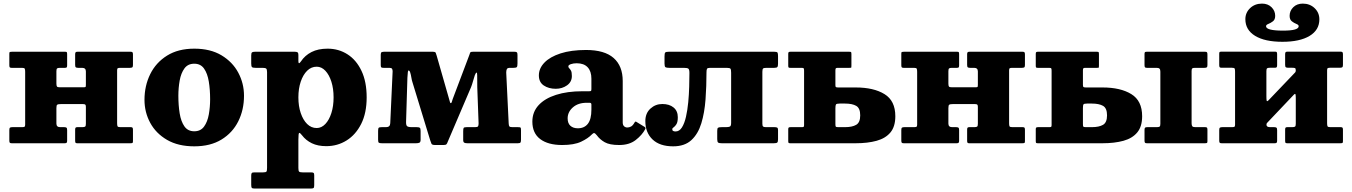

<svg xmlns="http://www.w3.org/2000/svg" viewBox="-20 -814 7680 1091"><path d="M645.5 -114Q645.5 -101 648 -96.2Q650.5 -91.5 663.5 -91.5H722.5Q731 -91.5 733.2 -88.2Q735.5 -85 735.5 -76.5V-11Q735.5 -3 732 -1.5Q728.5 0 720 0H418Q410.5 0 408.8 -3.8Q407 -7.5 407 -15.5V-77Q407 -85.5 409.5 -88.5Q412 -91.5 419.5 -91.5H448Q460 -91.5 464 -94.8Q468 -98 468 -111V-207Q468 -216 465 -219.2Q462 -222.5 452.5 -222.5H325Q310 -222.5 305.2 -219.2Q300.5 -216 300.5 -199.5V-112Q300.5 -91.5 321.5 -91.5H344Q354 -91.5 357.8 -88.5Q361.5 -85.5 361.5 -74.5V-15Q361.5 -6 358.8 -3Q356 0 347.5 0H47Q38 0 35.5 -3.2Q33 -6.5 33 -16V-75.5Q33 -86 37 -88.8Q41 -91.5 51 -91.5H106Q115.5 -91.5 119.2 -93.8Q123 -96 123 -105.5V-406Q123 -419 120.5 -423.8Q118 -428.5 105 -428.5H46Q37.5 -428.5 35.2 -431.8Q33 -435 33 -443.5V-509Q33 -517.5 36.5 -518.8Q40 -520 48.5 -520H350.5Q358.5 -520 360 -516.5Q361.5 -513 361.5 -504.5V-443Q361.5 -434.5 359.2 -431.5Q357 -428.5 349 -428.5H320.5Q308.5 -428.5 304.5 -425.2Q300.5 -422 300.5 -409V-339.5Q300.5 -326.5 303.8 -322.2Q307 -318 320.5 -318H453Q464 -318 466 -319.8Q468 -321.5 468 -333V-408Q468 -428.5 447 -428.5H424.5Q414.5 -428.5 410.8 -431.5Q407 -434.5 407 -445.5V-505Q407 -514 409.8 -517Q412.5 -520 421 -520H721.5Q730.5 -520 733 -516.8Q735.5 -513.5 735.5 -504V-444.5Q735.5 -434 731.5 -431.2Q727.5 -428.5 717.5 -428.5H662.5Q653 -428.5 649.2 -426.2Q645.5 -424 645.5 -414.5Z M801 -246.5Q801 -326.5 833.5 -392.5Q866 -458.5 929.2 -498Q992.5 -537.5 1084 -537.5Q1175.5 -537.5 1238.5 -499.8Q1301.5 -462 1334 -401Q1366.5 -340 1366.5 -270Q1366.5 -190 1334 -124.8Q1301.5 -59.5 1238.5 -21Q1175.5 17.5 1084 17.5Q992.5 17.5 929.2 -19.2Q866 -56 833.5 -116.2Q801 -176.5 801 -246.5ZM993.5 -270Q993.5 -215.5 1001 -169.5Q1008.5 -123.5 1028 -95.8Q1047.5 -68 1084 -68Q1120 -68 1139.5 -94.8Q1159 -121.5 1166.5 -163.5Q1174 -205.5 1174 -250Q1174 -304.5 1166.5 -350.5Q1159 -396.5 1139.5 -424.2Q1120 -452 1084 -452Q1047.5 -452 1028 -425.2Q1008.5 -398.5 1001 -356.5Q993.5 -314.5 993.5 -270Z M1407.5 -453V-499Q1407.5 -513.5 1412.5 -516.8Q1417.5 -520 1430.5 -520H1654Q1665 -520 1670.2 -517Q1675.5 -514 1675.5 -502.5V-467Q1675.5 -444 1690 -465Q1712.5 -499 1750 -518.2Q1787.5 -537.5 1841.5 -537.5Q1904.5 -537.5 1954.8 -505.2Q2005 -473 2034.2 -411.2Q2063.5 -349.5 2063.5 -260.5Q2063.5 -172 2032.5 -110.2Q2001.5 -48.5 1949.5 -16Q1897.5 16.5 1834 16.5Q1786 16.5 1752 0Q1718 -16.5 1696 -45.5Q1685 -60 1680.2 -58.8Q1675.5 -57.5 1675.5 -20V140.5Q1675.5 156.5 1679.5 161Q1683.5 165.5 1700 165.5H1748Q1758 165.5 1761.8 168.5Q1765.5 171.5 1765.5 182.5V238Q1765.5 251.5 1761.5 254.5Q1757.5 257.5 1743.5 257.5H1428.5Q1414.5 257.5 1411 253.5Q1407.5 249.5 1407.5 236.5V184Q1407.5 173.5 1410.5 169.5Q1413.5 165.5 1425 165.5H1474.5Q1490.5 165.5 1494 161Q1497.5 156.5 1497.5 140V-404.5Q1497.5 -420.5 1492.2 -424.5Q1487 -428.5 1471.5 -428.5H1432.5Q1416 -428.5 1411.8 -432.8Q1407.5 -437 1407.5 -453ZM1675.5 -260.5Q1675.5 -211 1688.8 -171.8Q1702 -132.5 1725.2 -109.5Q1748.5 -86.5 1779.5 -86.5Q1807 -86.5 1828.8 -109.5Q1850.5 -132.5 1863 -171.8Q1875.5 -211 1875.5 -260.5Q1875.5 -310.5 1863 -349.8Q1850.5 -389 1828.8 -412Q1807 -435 1779.5 -435Q1748.5 -435 1725.2 -412Q1702 -389 1688.8 -349.8Q1675.5 -310.5 1675.5 -260.5Z M2193 -428.5H2160.5Q2150.5 -428.5 2147 -431Q2143.5 -433.5 2143.5 -443.5V-503Q2143.5 -515 2148.5 -517.5Q2153.5 -520 2164.5 -520H2437Q2453.5 -520 2455.8 -514.2Q2458 -508.5 2461.5 -497L2529 -261.5Q2534 -247 2535.8 -237.5Q2537.5 -228 2541.5 -228Q2545 -228 2546.8 -233.5Q2548.5 -239 2552.5 -251.5L2647.5 -503Q2650.5 -513 2652.8 -516.5Q2655 -520 2669 -520H2902.5Q2913 -520 2916.8 -516.8Q2920.5 -513.5 2920.5 -502V-453.5Q2920.5 -437.5 2916.8 -433Q2913 -428.5 2897.5 -428.5H2877Q2863.5 -428.5 2860 -421.2Q2856.5 -414 2856.5 -401.5L2870.5 -112.5Q2871 -100 2874.5 -95.8Q2878 -91.5 2891.5 -91.5H2921.5Q2935.5 -91.5 2938 -89.2Q2940.5 -87 2940.5 -72.5V-21Q2940.5 -8.5 2937.5 -4.2Q2934.5 0 2922.5 0H2636Q2624 0 2618 -3.2Q2612 -6.5 2612 -19V-67.5Q2612 -82 2614.5 -86.8Q2617 -91.5 2632 -91.5H2680Q2693 -91.5 2696.2 -96Q2699.5 -100.5 2699.5 -112.5L2692 -318Q2691.5 -331 2691.8 -350.8Q2692 -370.5 2691.5 -386Q2691 -401.5 2689 -401.5Q2683.5 -401.5 2678.2 -386.8Q2673 -372 2667.8 -352.8Q2662.5 -333.5 2657 -319.5L2524 -8Q2521 1 2517 5.5Q2513 10 2500 10H2453Q2435 10 2431.8 2.8Q2428.5 -4.5 2424.5 -17L2323.5 -347.5Q2320 -357.5 2317.5 -373.2Q2315 -389 2311.2 -401.2Q2307.5 -413.5 2301.5 -413.5Q2299 -413.5 2297.5 -404.5Q2296 -395.5 2295 -372.5L2287.5 -124Q2286.5 -103.5 2292.8 -97.5Q2299 -91.5 2320.5 -91.5H2347Q2361 -91.5 2365.5 -88Q2370 -84.5 2370 -69.5V-20Q2370 -7 2363.8 -3.5Q2357.5 0 2344 0H2150.5Q2136.5 0 2132.5 -3.2Q2128.5 -6.5 2128.5 -20V-70.5Q2128.5 -84.5 2132.2 -88Q2136 -91.5 2149.5 -91.5H2174Q2196.5 -91.5 2197.5 -113.5L2211 -408.5Q2211 -418.5 2207.5 -423.5Q2204 -428.5 2193 -428.5Z M3005 -123Q3005 -177.5 3040.2 -216Q3075.5 -254.5 3139.5 -275Q3203.5 -295.5 3289.5 -295.5H3327.5Q3336 -295.5 3338.2 -297.5Q3340.5 -299.5 3340.5 -308.5V-367Q3340.5 -409 3319.2 -431.8Q3298 -454.5 3257 -454.5Q3238 -454.5 3223.8 -449.5Q3209.5 -444.5 3209.5 -437Q3209.5 -430.5 3214.5 -426Q3219.5 -421.5 3224.5 -412.5Q3229.5 -403.5 3229.5 -382Q3229.5 -348.5 3202 -329Q3174.5 -309.5 3138 -309.5Q3098 -309.5 3070 -328.2Q3042 -347 3042 -385.5Q3042 -425.5 3073.5 -458.2Q3105 -491 3165 -510.5Q3225 -530 3310 -530Q3415 -530 3466.8 -484.5Q3518.5 -439 3518.5 -353.5V-118.5Q3518.5 -103.5 3526.2 -96.5Q3534 -89.5 3544.5 -89.5Q3555 -89.5 3565.5 -95Q3576 -100.5 3585.5 -117.5Q3590.5 -126.5 3597 -121L3643.5 -92.5Q3650.5 -88.5 3646.5 -80.5Q3629 -47 3592.5 -18.5Q3556 10 3498.5 10H3498Q3444 10 3416.2 -5.8Q3388.5 -21.5 3371.5 -45Q3362 -57 3356.5 -57.8Q3351 -58.5 3343 -50Q3321.5 -27.5 3282 -8.8Q3242.5 10 3174.5 10Q3094 10 3049.5 -23.8Q3005 -57.5 3005 -123ZM3205.5 -141.5Q3205.5 -113.5 3221.2 -99.2Q3237 -85 3263.5 -85Q3300.5 -85 3320.5 -110.8Q3340.5 -136.5 3340.5 -191V-220Q3340.5 -230 3330.5 -230H3313.5Q3265 -230 3235.2 -203.8Q3205.5 -177.5 3205.5 -141.5Z M3647 -126Q3647 -170.5 3675.8 -196.8Q3704.5 -223 3743.5 -223Q3783.5 -223 3807.5 -203.2Q3831.5 -183.5 3831.5 -148Q3831.5 -121 3823.8 -108.5Q3816 -96 3808 -90.8Q3800 -85.5 3800 -80Q3800 -72 3805.8 -69.5Q3811.5 -67 3818.5 -67Q3840.5 -67 3855 -90Q3869.5 -113 3878 -150.8Q3886.5 -188.5 3890.8 -233Q3895 -277.5 3896.2 -321.2Q3897.5 -365 3897.5 -399.5Q3897.5 -419 3891.5 -423.8Q3885.5 -428.5 3866 -428.5H3783.5Q3767 -428.5 3761.5 -432Q3756 -435.5 3756 -452.5V-493.5Q3756 -511 3760 -515.5Q3764 -520 3781 -520H4379Q4395 -520 4398 -515.2Q4401 -510.5 4401 -495V-452.5Q4401 -437.5 4397 -433Q4393 -428.5 4379 -428.5H4336.5Q4321 -428.5 4316.5 -425Q4312 -421.5 4312 -406V-111.5Q4312 -99 4316 -95.2Q4320 -91.5 4332 -91.5H4380.5Q4391.5 -91.5 4396.2 -88.8Q4401 -86 4401 -75V-22.5Q4401 -8 4396.5 -4Q4392 0 4377 0H4081.5Q4066.5 0 4061 -3.8Q4055.5 -7.5 4055.5 -23.5V-70.5Q4055.5 -85 4060.2 -88.2Q4065 -91.5 4081.5 -91.5H4105Q4121 -91.5 4127.8 -95Q4134.5 -98.5 4134.5 -116V-400.5Q4134.5 -418 4131 -423.2Q4127.5 -428.5 4109 -428.5H4014.5Q4000.5 -428.5 3997.5 -423Q3994.5 -417.5 3994.5 -403.5Q3994.5 -324 3989 -248.8Q3983.5 -173.5 3965.2 -113.5Q3947 -53.5 3908.8 -18Q3870.5 17.5 3805 17.5Q3729 17.5 3688 -21.5Q3647 -60.5 3647 -126Z M4470.5 0Q4462.5 0 4460.8 -2.5Q4459 -5 4459 -13V-80.5Q4459 -88 4462.5 -89.8Q4466 -91.5 4473 -91.5H4538Q4546 -91.5 4547.5 -94.5Q4549 -97.5 4549 -105V-411.5Q4549 -421 4547.2 -424.8Q4545.5 -428.5 4536 -428.5H4471.5Q4464 -428.5 4461.5 -430.2Q4459 -432 4459 -440.5V-508Q4459 -516 4462 -518Q4465 -520 4472.5 -520H4804Q4814 -520 4816 -518Q4818 -516 4818 -505V-443Q4818 -432.5 4817.5 -430.5Q4817 -428.5 4806.5 -428.5H4739.5Q4731 -428.5 4729 -425.2Q4727 -422 4727 -413.5V-329.5Q4727 -320.5 4730.8 -318.8Q4734.5 -317 4744 -317H4842.5Q4944.5 -317 5006 -279.2Q5067.5 -241.5 5067.5 -153.5Q5067.5 -95 5039.8 -61.5Q5012 -28 4961.2 -14Q4910.5 0 4842.5 0ZM4782 -91.5Q4822.5 -91.5 4845.2 -104.8Q4868 -118 4868 -158.5Q4868 -199.5 4845.2 -212.5Q4822.5 -225.5 4782 -225.5H4751.5Q4733.5 -225.5 4730.2 -220.5Q4727 -215.5 4727 -197.5V-109.5Q4727 -97.5 4729.2 -94.5Q4731.5 -91.5 4743.5 -91.5Z M5714 -114Q5714 -101 5716.5 -96.2Q5719 -91.5 5732 -91.5H5791Q5799.5 -91.5 5801.8 -88.2Q5804 -85 5804 -76.5V-11Q5804 -3 5800.5 -1.5Q5797 0 5788.5 0H5486.5Q5479 0 5477.2 -3.8Q5475.5 -7.5 5475.5 -15.5V-77Q5475.5 -85.5 5478 -88.5Q5480.5 -91.5 5488 -91.5H5516.5Q5528.5 -91.5 5532.5 -94.8Q5536.5 -98 5536.5 -111V-207Q5536.5 -216 5533.5 -219.2Q5530.5 -222.5 5521 -222.5H5393.5Q5378.5 -222.5 5373.8 -219.2Q5369 -216 5369 -199.5V-112Q5369 -91.5 5390 -91.5H5412.5Q5422.5 -91.5 5426.2 -88.5Q5430 -85.5 5430 -74.5V-15Q5430 -6 5427.2 -3Q5424.5 0 5416 0H5115.5Q5106.5 0 5104 -3.2Q5101.5 -6.5 5101.5 -16V-75.5Q5101.5 -86 5105.5 -88.8Q5109.5 -91.5 5119.5 -91.5H5174.5Q5184 -91.5 5187.8 -93.8Q5191.5 -96 5191.5 -105.5V-406Q5191.5 -419 5189 -423.8Q5186.5 -428.5 5173.5 -428.5H5114.5Q5106 -428.5 5103.8 -431.8Q5101.5 -435 5101.5 -443.5V-509Q5101.5 -517.5 5105 -518.8Q5108.5 -520 5117 -520H5419Q5427 -520 5428.5 -516.5Q5430 -513 5430 -504.5V-443Q5430 -434.5 5427.8 -431.5Q5425.5 -428.5 5417.5 -428.5H5389Q5377 -428.5 5373 -425.2Q5369 -422 5369 -409V-339.5Q5369 -326.5 5372.2 -322.2Q5375.5 -318 5389 -318H5521.5Q5532.5 -318 5534.5 -319.8Q5536.5 -321.5 5536.5 -333V-408Q5536.5 -428.5 5515.5 -428.5H5493Q5483 -428.5 5479.2 -431.5Q5475.5 -434.5 5475.5 -445.5V-505Q5475.5 -514 5478.2 -517Q5481 -520 5489.5 -520H5790Q5799 -520 5801.5 -516.8Q5804 -513.5 5804 -504V-444.5Q5804 -434 5800 -431.2Q5796 -428.5 5786 -428.5H5731Q5721.5 -428.5 5717.8 -426.2Q5714 -424 5714 -414.5Z M6573.5 -111V-406.5Q6573.5 -418.5 6569 -423.5Q6564.5 -428.5 6552.5 -428.5H6497.5Q6489 -428.5 6486.2 -431.5Q6483.5 -434.5 6483.5 -444V-508Q6483.5 -516.5 6486.8 -518.2Q6490 -520 6498.5 -520H6827Q6836 -520 6838.5 -516.8Q6841 -513.5 6841 -504V-444.5Q6841 -434 6837 -431.2Q6833 -428.5 6823 -428.5H6770.5Q6759 -428.5 6755 -425.5Q6751 -422.5 6751 -410.5V-114Q6751 -101.5 6755 -96.5Q6759 -91.5 6771.5 -91.5H6828Q6836.5 -91.5 6838.8 -88.2Q6841 -85 6841 -76.5V-11Q6841 -3 6837.5 -1.5Q6834 0 6825.5 0H6496.5Q6488 0 6485.8 -3.5Q6483.5 -7 6483.5 -16V-76Q6483.5 -86 6487 -88.8Q6490.5 -91.5 6500 -91.5H6553.5Q6565.5 -91.5 6569.5 -94.8Q6573.5 -98 6573.5 -111ZM5877 0Q5869 0 5867.2 -2.5Q5865.5 -5 5865.5 -13V-80.5Q5865.5 -88 5869 -89.8Q5872.5 -91.5 5879.5 -91.5H5944.5Q5952.5 -91.5 5954 -94.5Q5955.5 -97.5 5955.5 -105V-411.5Q5955.5 -421 5953.8 -424.8Q5952 -428.5 5942.5 -428.5H5878Q5870.5 -428.5 5868 -430.2Q5865.5 -432 5865.5 -440.5V-508Q5865.5 -516 5868.5 -518Q5871.5 -520 5879 -520H6210.5Q6220.5 -520 6222.5 -518Q6224.5 -516 6224.5 -505V-443Q6224.5 -432.5 6224 -430.5Q6223.5 -428.5 6213 -428.5H6146Q6137.5 -428.5 6135.5 -425.2Q6133.5 -422 6133.5 -413.5V-331.5Q6133.5 -321.5 6137.2 -319.2Q6141 -317 6151.5 -317H6245Q6347 -317 6408.5 -279.2Q6470 -241.5 6470 -153.5Q6470 -95 6442.2 -61.5Q6414.5 -28 6363.8 -14Q6313 0 6245 0ZM6184.5 -91.5Q6225 -91.5 6247.8 -104.8Q6270.5 -118 6270.5 -158.5Q6270.5 -199.5 6247.8 -212.5Q6225 -225.5 6184.5 -225.5H6157Q6140.5 -225.5 6137 -221.2Q6133.5 -217 6133.5 -200V-109.5Q6133.5 -97.5 6135.8 -94.5Q6138 -91.5 6150 -91.5Z M7383 -793.5Q7423 -793.5 7450 -767.8Q7477 -742 7477 -704Q7477 -643.5 7421.5 -610Q7366 -576.5 7267 -576.5Q7167.5 -576.5 7112 -610.2Q7056.5 -644 7056.5 -705Q7056.5 -742 7083.5 -767.8Q7110.5 -793.5 7151 -793.5Q7184.5 -793.5 7205.2 -773Q7226 -752.5 7226 -724Q7226 -702.5 7213 -692.8Q7200 -683 7187 -678Q7174 -673 7174 -665Q7174 -640 7271 -640Q7359.5 -640 7359.5 -665Q7359.5 -673 7346.5 -678Q7333.5 -683 7320.8 -692.8Q7308 -702.5 7308 -724Q7308 -752.5 7328.8 -773Q7349.5 -793.5 7383 -793.5ZM7521 -114Q7521 -101 7523.5 -96.2Q7526 -91.5 7539 -91.5H7598Q7606.5 -91.5 7608.8 -88.2Q7611 -85 7611 -76.5V-11Q7611 -3 7607.5 -1.5Q7604 0 7595.5 0H7293.5Q7285.5 0 7284 -3.8Q7282.5 -7.5 7282.5 -15.5V-77Q7282.5 -85.5 7284.8 -88.5Q7287 -91.5 7295 -91.5H7323Q7335 -91.5 7339 -94.8Q7343 -98 7343 -111V-256.5Q7343 -271 7341.5 -277.2Q7340 -283.5 7333 -277L7184.5 -120.5Q7181.5 -117.5 7179 -114.5Q7176.5 -111.5 7176.5 -105Q7176.5 -91.5 7197 -91.5H7219.5Q7229.5 -91.5 7233.2 -88.5Q7237 -85.5 7237 -74.5V-15Q7237 -6 7234.2 -3Q7231.5 0 7223 0H6922Q6913 0 6910.5 -3.2Q6908 -6.5 6908 -16V-75.5Q6908 -86 6912.2 -88.8Q6916.5 -91.5 6926 -91.5H6981Q6991 -91.5 6994.5 -93.8Q6998 -96 6998 -105.5V-406.5Q6998 -419.5 6995.8 -424.2Q6993.5 -429 6980 -429H6921Q6913 -429 6910.5 -432.2Q6908 -435.5 6908 -444V-509.5Q6908 -518 6911.8 -519.2Q6915.5 -520.5 6923.5 -520.5H7226Q7233.5 -520.5 7235.2 -517Q7237 -513.5 7237 -505V-443.5Q7237 -435.5 7234.5 -432.2Q7232 -429 7224.5 -429H7196Q7184 -429 7180 -425.8Q7176 -422.5 7176 -409.5V-269Q7176 -249.5 7177.5 -242.2Q7179 -235 7188.5 -244.5L7338.5 -401.5Q7341.5 -404.5 7342.2 -408Q7343 -411.5 7343 -413.5Q7343 -425 7338.5 -427Q7334 -429 7322 -429H7300Q7290 -429 7286.2 -432Q7282.5 -435 7282.5 -446V-505.5Q7282.5 -514.5 7285.2 -517.5Q7288 -520.5 7296.5 -520.5H7597Q7606 -520.5 7608.5 -517.2Q7611 -514 7611 -504.5V-445Q7611 -434.5 7607 -431.8Q7603 -429 7593 -429H7538Q7528.5 -429 7524.8 -426.8Q7521 -424.5 7521 -415Z"/></svg>

Font: Besley* Heavy
Style: Regular
Weight: 800
Designer: Owen Earl
Foundry: indestructible type*
Version: Version 3.000; ttfautohint (v1.8.3)